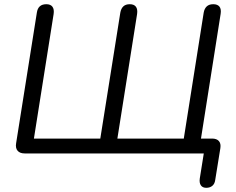

<svg xmlns="http://www.w3.org/2000/svg" viewBox="-20 -732 1128 916"><path d="M964.1 164Q946.2 164 938.2 152.1Q930.2 140.1 933.1 119.7L952.2 0H97.7Q74.8 0 63.9 -12.9Q53 -25.7 56.9 -48.6L155.8 -671.6Q161.6 -711.9 200.9 -711.9Q221.3 -711.9 230.2 -699.8Q239.2 -687.7 235.8 -664.8L141.8 -70.9H458.5L554 -671.6Q557.4 -691.1 568.4 -701.5Q579.3 -711.9 599.2 -711.9Q619.5 -711.9 628.5 -699.8Q637.4 -687.7 634 -664.8L540 -70.9H856.8L951.8 -671.6Q955.2 -691.1 966.4 -701.5Q977.5 -711.9 997.4 -711.9Q1017.7 -711.9 1026.9 -700.5Q1036.1 -689.1 1032.7 -666.2L936.3 -54.7L910.3 -70.9H991.9Q1013.8 -70.9 1024.3 -59Q1034.7 -47.1 1031.3 -25.2L1006.8 126.5Q1004.4 145 993 154.5Q981.6 164 964.1 164Z"/></svg>

Font: Nunito Variable Extra Light
Style: Italic
Weight: 200
Italic angle: -9°
Designer: Vernon Adams
Foundry: Vernon Adams
Version: Version 3.602